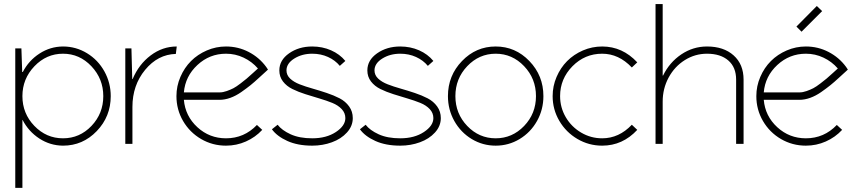

<svg xmlns="http://www.w3.org/2000/svg" viewBox="-20 -699 4159 933"><path d="M88.9 -231.9Q88.9 -147.5 147 -87.2Q205.1 -26.9 286.1 -26.9Q367.2 -26.9 424.6 -87.2Q481.9 -147.5 481.9 -231.9Q481.9 -315.9 424.3 -377Q366.7 -438 286.1 -438Q205.6 -438 147.2 -377Q88.9 -315.9 88.9 -231.9ZM286.1 -473.1Q349.1 -473.1 402.8 -440.4Q456.5 -407.7 487.3 -352.1Q518.1 -296.4 518.1 -231.9Q518.1 -132.8 450.2 -62Q382.3 8.8 286.1 8.8Q223.6 8.3 171.1 -25.9Q118.7 -60.1 89.8 -116.2H88.9V213.9H54.2V-463.9H84L87.9 -349.1H90.8Q119.6 -404.8 171.9 -438.7Q224.1 -472.7 286.1 -473.1Z M588.9 -463.9H618.7L622.6 -314.9H624.5Q654.8 -386.7 712.4 -429.9Q770 -473.1 838.9 -473.1L834.5 -437Q747.1 -434.6 685.3 -359.6Q623.5 -284.7 623.5 -179.2V0H588.9Z M1047.4 -250Q1063.5 -250 1082 -256.6Q1100.6 -263.2 1114.3 -270.3Q1127.9 -277.3 1149.2 -293.7Q1170.4 -310.1 1178.7 -317.1Q1187 -324.2 1209.2 -344.2Q1231.4 -364.3 1233.4 -366.2Q1204.1 -399.9 1163.8 -418.9Q1123.5 -438 1078.1 -438Q998.5 -438 939.5 -383.3Q880.4 -328.6 873.5 -250ZM1046.4 -213.9H873.5Q880.4 -134.8 939.2 -80.8Q998 -26.9 1078.1 -26.9Q1166.5 -26.9 1228.5 -91.8L1254.4 -67.9Q1220.7 -31.7 1175 -11.5Q1129.4 8.8 1078.1 8.8Q1012.7 8.8 957.3 -23.4Q901.9 -55.7 869.6 -111.1Q837.4 -166.5 837.4 -231.9Q837.4 -280.8 856.7 -325.4Q876 -370.1 908.2 -402.3Q940.4 -434.6 985.1 -453.9Q1029.8 -473.1 1078.1 -473.1Q1137.2 -473.1 1188.5 -446.5Q1239.7 -419.9 1273.4 -374L1282.2 -360.8L1270.5 -350.1Q1263.7 -344.2 1239.7 -322Q1215.8 -299.8 1197.3 -284.9Q1178.7 -270 1152.6 -251.7Q1126.5 -233.4 1099.4 -223.6Q1072.3 -213.9 1046.4 -213.9Z M1497.1 -26.9Q1565.9 -26.9 1612.1 -57.4Q1658.2 -87.9 1658.2 -125Q1658.2 -149.9 1640.6 -168.7Q1623 -187.5 1594.7 -199Q1566.4 -210.4 1532.2 -220.5Q1498 -230.5 1463.6 -241.5Q1429.2 -252.4 1400.9 -266.4Q1372.6 -280.3 1355 -303.2Q1337.4 -326.2 1337.4 -356.9Q1337.4 -406.7 1384.8 -439.9Q1432.1 -473.1 1497.1 -473.1Q1546.4 -473.1 1588.6 -454.6Q1630.9 -436 1658.2 -402.8L1631.3 -378.9Q1608.9 -406.2 1574 -422.1Q1539.1 -438 1497.1 -438Q1447.3 -438 1409.7 -414.3Q1372.1 -390.6 1372.1 -356.9Q1372.1 -334 1389.9 -317.1Q1407.7 -300.3 1436 -289.3Q1464.4 -278.3 1498.8 -268.6Q1533.2 -258.8 1567.6 -247.3Q1602.1 -235.8 1630.4 -221.2Q1658.7 -206.5 1676.5 -181.9Q1694.3 -157.2 1694.3 -125Q1694.3 -86.4 1666 -55.2Q1637.7 -23.9 1592.8 -7.6Q1547.9 8.8 1497.1 8.8Q1426.8 8.8 1376.5 -13.9Q1326.2 -36.6 1301.3 -70.8L1329.1 -92.8Q1349.6 -65.9 1392.3 -46.4Q1435.1 -26.9 1497.1 -26.9Z M1924.8 -26.9Q1993.7 -26.9 2039.8 -57.4Q2085.9 -87.9 2085.9 -125Q2085.9 -149.9 2068.4 -168.7Q2050.8 -187.5 2022.5 -199Q1994.1 -210.4 1960 -220.5Q1925.8 -230.5 1891.4 -241.5Q1856.9 -252.4 1828.6 -266.4Q1800.3 -280.3 1782.7 -303.2Q1765.1 -326.2 1765.1 -356.9Q1765.1 -406.7 1812.5 -439.9Q1859.9 -473.1 1924.8 -473.1Q1974.1 -473.1 2016.4 -454.6Q2058.6 -436 2085.9 -402.8L2059.1 -378.9Q2036.6 -406.2 2001.7 -422.1Q1966.8 -438 1924.8 -438Q1875 -438 1837.4 -414.3Q1799.8 -390.6 1799.8 -356.9Q1799.8 -334 1817.6 -317.1Q1835.4 -300.3 1863.8 -289.3Q1892.1 -278.3 1926.5 -268.6Q1960.9 -258.8 1995.4 -247.3Q2029.8 -235.8 2058.1 -221.2Q2086.4 -206.5 2104.2 -181.9Q2122.1 -157.2 2122.1 -125Q2122.1 -86.4 2093.8 -55.2Q2065.4 -23.9 2020.5 -7.6Q1975.6 8.8 1924.8 8.8Q1854.5 8.8 1804.2 -13.9Q1753.9 -36.6 1729 -70.8L1756.8 -92.8Q1777.3 -65.9 1820.1 -46.4Q1862.8 -26.9 1924.8 -26.9Z M2620.6 -231.9Q2620.6 -166.5 2589.6 -111.1Q2558.6 -55.7 2505.1 -23.4Q2451.7 8.8 2388.7 8.8Q2325.7 8.8 2272.2 -23.4Q2218.8 -55.7 2187.7 -111.1Q2156.7 -166.5 2156.7 -231.9Q2156.7 -331.5 2224.9 -402.3Q2293 -473.1 2388.7 -473.1Q2484.4 -473.1 2552.5 -402.3Q2620.6 -331.5 2620.6 -231.9ZM2526.9 -377.4Q2469.2 -438 2388.7 -438Q2308.1 -438 2250.5 -377.4Q2192.9 -316.9 2192.9 -231.9Q2192.9 -147 2250.5 -86.9Q2308.1 -26.9 2388.7 -26.9Q2469.2 -26.9 2526.9 -86.9Q2584.5 -147 2584.5 -231.9Q2584.5 -316.9 2526.9 -377.4Z M2906.2 -473.1Q3004.9 -473.1 3076.7 -396L3050.3 -371.1Q2986.8 -438 2906.2 -438Q2821.8 -438 2761.7 -377Q2701.7 -315.9 2701.7 -231.9Q2701.7 -176.8 2729.2 -129.6Q2756.8 -82.5 2804 -54.7Q2851.1 -26.9 2906.2 -26.9Q2987.8 -26.9 3050.3 -92.8L3076.7 -67.9Q3005.4 8.8 2906.2 8.8Q2841.3 8.8 2785.9 -23.7Q2730.5 -56.2 2698 -111.6Q2665.5 -167 2665.5 -231.9Q2665.5 -280.8 2684.6 -325.2Q2703.6 -369.6 2735.8 -402.1Q2768.1 -434.6 2812.7 -453.9Q2857.4 -473.1 2906.2 -473.1Z M3165.5 -679.2H3200.2V-332H3202.1Q3233.4 -396 3290.5 -434.6Q3347.7 -473.1 3415.5 -473.1Q3496.6 -473.1 3544.9 -429.9Q3593.3 -386.7 3593.3 -312V0H3557.1V-312Q3557.1 -372.1 3519.3 -405Q3481.4 -438 3415.5 -438Q3357.4 -438 3307.9 -407Q3258.3 -376 3229.2 -322.3Q3200.2 -268.6 3200.2 -205.1V0H3165.5Z M3875 -544.9 3850.1 -569.8 3949.2 -669.9 3975.1 -645ZM3865.2 -250Q3881.3 -250 3899.9 -256.6Q3918.5 -263.2 3932.1 -270.3Q3945.8 -277.3 3967 -293.7Q3988.3 -310.1 3996.6 -317.1Q4004.9 -324.2 4027.1 -344.2Q4049.3 -364.3 4051.3 -366.2Q4022 -399.9 3981.7 -418.9Q3941.4 -438 3896 -438Q3816.4 -438 3757.3 -383.3Q3698.2 -328.6 3691.4 -250ZM3864.3 -213.9H3691.4Q3698.2 -134.8 3757.1 -80.8Q3815.9 -26.9 3896 -26.9Q3984.4 -26.9 4046.4 -91.8L4072.3 -67.9Q4038.6 -31.7 3992.9 -11.5Q3947.3 8.8 3896 8.8Q3830.6 8.8 3775.1 -23.4Q3719.7 -55.7 3687.5 -111.1Q3655.3 -166.5 3655.3 -231.9Q3655.3 -280.8 3674.6 -325.4Q3693.8 -370.1 3726.1 -402.3Q3758.3 -434.6 3803 -453.9Q3847.7 -473.1 3896 -473.1Q3955.1 -473.1 4006.3 -446.5Q4057.6 -419.9 4091.3 -374L4100.1 -360.8L4088.4 -350.1Q4081.5 -344.2 4057.6 -322Q4033.7 -299.8 4015.1 -284.9Q3996.6 -270 3970.5 -251.7Q3944.3 -233.4 3917.2 -223.6Q3890.1 -213.9 3864.3 -213.9Z"/></svg>

Font: RawengulkSans
Style: Regular
Weight: 500
Designer: gluk (gluksza@wp.pl)
Foundry: gluk (gluksza@wp.pl)
Version: Version 0.94